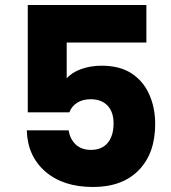

<svg xmlns="http://www.w3.org/2000/svg" viewBox="-20 -744 683 766"><path d="M351.1 2Q231.9 2 160.9 -59.6Q89.8 -121.1 86.9 -224.1H253.9Q259.3 -189 282.2 -167.5Q305.2 -146 342.8 -146Q386.7 -146 409.9 -174.3Q433.1 -202.6 433.1 -252Q433.1 -297.4 408.9 -322.8Q384.8 -348.1 341.8 -348.1Q309.6 -348.1 287.6 -334Q265.6 -319.8 256.8 -295.9H90.8V-724.1H564V-574.2H246.1V-431.2Q266.6 -455.1 304 -468.5Q341.3 -481.9 386.2 -481.9Q457.5 -481.9 504.9 -451.2Q551.8 -420.4 575.4 -367.4Q599.1 -314.5 599.1 -249Q599.1 -132.3 533.7 -65.2Q468.3 2 351.1 2Z"/></svg>

Font: Biathlonist
Style: Bold
Weight: 700
Designer: Go4gold
Foundry: Go4gold
Version: Version 3.010;FEAKit 1.0